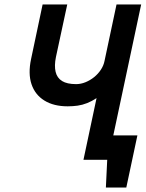

<svg xmlns="http://www.w3.org/2000/svg" viewBox="-20 -720 656 865"><path d="M435 -110 412 0H463L457 125H549L599 -110ZM616 -700H505L451 -446Q447 -425 434.5 -406Q422 -387 404 -372.5Q386 -358 365 -349.5Q344 -341 323 -341Q282 -341 259.5 -355Q237 -369 230.5 -396.5Q224 -424 232 -463L283 -700H172L120 -454Q106 -388 122 -340.5Q138 -293 180 -267Q222 -241 285 -241Q308 -241 329.5 -244Q351 -247 372.5 -255.5Q394 -264 415 -278L356 0H467Z"/></svg>

Font: Advent Pro
Style: Bold Italic
Weight: 700
Italic angle: -12°
Designer: VivaRado, Andreas Kalpakidis
Foundry: VivaRado, Andreas Kalpakidis
Version: Version 3.000